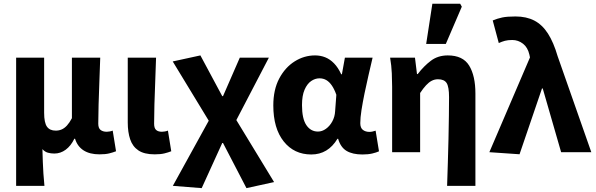

<svg xmlns="http://www.w3.org/2000/svg" viewBox="-20 -799 3128 1008"><path d="M64.7 176.7V-496.1H211.7V-207Q211.7 -154.6 226.6 -133.9Q241.4 -113.2 272.6 -113.2Q289.5 -113.2 304 -119.5Q318.5 -125.8 331.6 -140.1Q344.8 -154.5 357.5 -178.5V-496.1H506.2Q504.3 -438.1 501.8 -373.5Q499.2 -308.8 497.6 -250.1Q495.9 -191.3 495.9 -149.9Q495.9 -126.2 508 -116.8Q520.2 -107.3 540.4 -107.3Q546.7 -107.3 555.5 -108.8Q564.3 -110.3 571.7 -113.3L589.2 -4.9Q573.2 1.4 553.5 6.3Q533.7 11.3 502.1 11.3Q451 11.3 418.6 -9.6Q386.2 -30.6 374 -70.6H370.3Q352.2 -33.1 324.9 -13Q297.7 7.1 265.1 7.1Q247.5 7.1 231.5 2.7Q215.5 -1.6 202.7 -16.1Q203.6 20.3 204.8 51.4Q206 82.6 207.9 112.4Q209.7 142.3 213.3 176.7Z M792 11.3Q737.1 11.3 706.6 -9.3Q676 -29.9 663.4 -67.6Q650.7 -105.4 650.7 -155.9V-496.1H799.3Q797.5 -438.1 795 -373.5Q792.4 -308.8 790.7 -250.1Q789.1 -191.3 789.1 -149.9Q789.1 -126.2 799.6 -116.8Q810 -107.3 830.3 -107.3Q836.5 -107.3 845.3 -108.8Q854.2 -110.3 861.6 -113.3L879.1 -4.9Q863.1 1.4 843.3 6.3Q823.6 11.3 792 11.3Z M1038.9 188.7 887.4 176.7 1075.9 -165.3 886.8 -476.4 1032.1 -508.1 1146.8 -294.2H1150.8L1238.9 -496.1H1391.5L1220.8 -168.6L1418.9 156.9L1273.9 188.7L1150.8 -48.3H1146.8Z M1614.3 12Q1523.9 12 1469.4 -56.6Q1414.9 -125.1 1414.9 -245.6Q1414.9 -328.1 1445.9 -386.7Q1477 -445.3 1527 -476.7Q1576.9 -508.1 1634.4 -508.1Q1662.3 -508.1 1687.4 -498.2Q1712.5 -488.2 1733.8 -466.3Q1755.2 -444.4 1771.3 -409.2H1775L1790.7 -496.1H1936.1Q1926.1 -453.2 1914.9 -405Q1903.6 -356.8 1893.9 -309.3Q1884.2 -261.9 1877.8 -221.2Q1871.5 -180.5 1871.5 -152.4Q1871.5 -127.6 1885.2 -117.1Q1898.9 -106.6 1919.5 -106.6Q1926.9 -106.6 1935.1 -108.3Q1943.4 -110 1952 -113L1969.7 -4.6Q1956.2 1.7 1934.4 6.9Q1912.7 12 1882.9 12Q1831.2 12 1799.8 -6.6Q1768.3 -25.2 1755.2 -70.3H1751.6Q1702.1 12 1614.3 12ZM1649.3 -108.3Q1671.1 -108.3 1691.1 -122.7Q1711.2 -137 1724.5 -161.4Q1737.9 -185.8 1739.4 -215.2L1745.8 -301.3Q1735.6 -330.4 1722.4 -349.8Q1709.3 -369.1 1693.2 -378.5Q1677.2 -387.8 1657.1 -387.8Q1634.4 -387.8 1613.4 -373.4Q1592.5 -359 1579 -328Q1565.5 -296.9 1565.5 -247.2Q1565.5 -175.5 1588.5 -141.9Q1611.4 -108.3 1649.3 -108.3Z M2327.3 176.7Q2329.1 118.4 2331.2 54.6Q2333.4 -9.2 2334.6 -71.9Q2335.9 -134.5 2336.7 -190.5Q2337.5 -246.5 2337.5 -289.2Q2337.5 -342.8 2324.9 -362.9Q2312.3 -382.9 2279.4 -382.9Q2261.9 -382.9 2246.6 -375Q2231.3 -367.1 2216.6 -351.1Q2201.9 -335.2 2185.7 -310.8V0H2038.7V-343.5Q2038.7 -373.3 2037 -414.3Q2035.2 -455.2 2028.1 -496.1H2158.6L2169.2 -410.1H2172.9Q2205 -452 2242.1 -480Q2279.1 -508.1 2330.8 -508.1Q2410.3 -508.1 2443.1 -454.6Q2475.9 -401 2475.9 -308V176.7ZM2217.4 -568.2 2249.9 -779.4H2395.9L2404.5 -763.9L2320.5 -568.2Z M2707.6 10.9 2549.1 0 2762.4 -497.6 2759.3 -512.1Q2750.7 -550.2 2725.6 -569.6Q2700.5 -589 2669.4 -589Q2646.5 -589 2630.9 -584.8Q2615.4 -580.6 2598.6 -573L2566.8 -691.6Q2591.2 -701.8 2616.6 -707.2Q2642 -712.6 2686.3 -712.6Q2743.7 -712.6 2785.3 -690.9Q2826.9 -669.2 2856.7 -622.9Q2886.4 -576.6 2907.6 -503.9L3084.4 0H2925.9L2829.4 -334.4H2825.4Z"/></svg>

Font: Source Sans 3 VF
Style: Regular
Weight: 200
Designer: Paul D. Hunt
Foundry: Adobe
Version: Version 3.046;hotconv 1.0.118;makeotfexe 2.5.65603